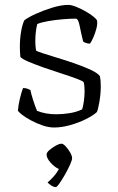

<svg xmlns="http://www.w3.org/2000/svg" viewBox="-20 -520 481 783"><path d="M201 0Q178 0 153.5 -8.5Q129 -17 106.5 -29Q84 -41 69.5 -52.5Q55 -64 53 -69Q55 -93 61.5 -119.5Q68 -146 74 -161Q85 -161 92.5 -158Q100 -155 104 -153Q107 -137 115 -112Q123 -87 131 -68Q166 -54 209 -54Q236 -54 264 -58.5Q292 -63 315 -74Q319 -86 322 -107Q325 -128 325 -149Q325 -172 321 -185Q319 -189 294 -198.5Q269 -208 233 -219.5Q197 -231 160 -244Q123 -257 96 -268.5Q69 -280 63 -288Q61 -309 61 -329Q61 -362 66 -391Q71 -420 79 -437Q94 -449 126 -463.5Q158 -478 194 -489Q230 -500 258 -500Q271 -500 290 -492.5Q309 -485 328.5 -474Q348 -463 361.5 -452Q375 -441 376 -435Q378 -422 373 -403Q368 -384 360.5 -367Q353 -350 347 -342Q338 -342 330 -345Q322 -348 319 -351Q310 -388 304.5 -416Q299 -444 289 -444Q267 -444 236.5 -441.5Q206 -439 177 -434Q148 -429 132 -422Q128 -407 126 -389Q124 -371 124 -353Q124 -332 127 -314Q130 -311 154 -303Q178 -295 213 -284.5Q248 -274 284 -261.5Q320 -249 348.5 -236Q377 -223 387 -210Q391 -194 391 -169Q391 -138 385.5 -105.5Q380 -73 375 -63Q360 -49 331 -34.5Q302 -20 267 -10Q232 0 201 0ZM208 243Q199 243 189 236.5Q179 230 174 224Q185 215 198.5 200Q212 185 220 169Q203 162 186.5 143.5Q170 125 170 110Q170 102 181.5 92Q193 82 207.5 74Q222 66 231 66Q238 66 248.5 77.5Q259 89 266.5 102.5Q274 116 274 125Q274 133 265.5 152Q257 171 245 192Q233 213 222.5 228Q212 243 208 243Z"/></svg>

Font: Texturina 72pt ExtraLight
Style: Regular
Weight: 200
Designer: Guillermo Torres Carreño
Foundry: Omnibus-Type
Version: Version 1.002; ttfautohint (v1.8.3)